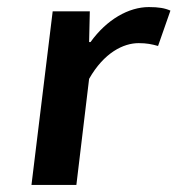

<svg xmlns="http://www.w3.org/2000/svg" viewBox="-20 -523 502 543"><path d="M69 0H196L232 -300C274 -374 329 -401 372 -401C395 -401 409 -398 427 -393L462 -493C446 -500 429 -503 401 -503C344 -503 282 -468 236 -404H232L234 -491H129Z"/></svg>

Font: Falling Sky
Style: ExtObl
Weight: 400
Designer: Paul D. Hunt
Foundry: Adobe Systems Incorporated
Version: Version 1.02